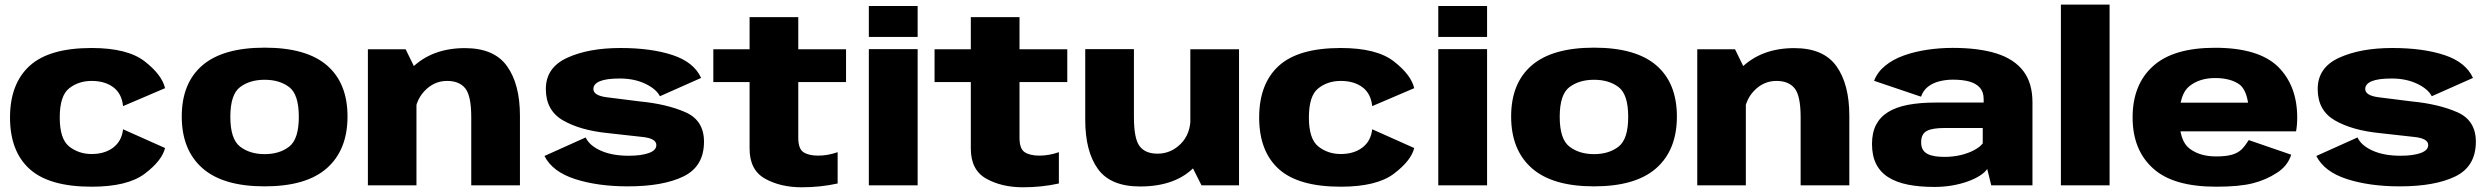

<svg xmlns="http://www.w3.org/2000/svg" viewBox="-20 -805 10818 834"><path d="M378 6Q534 6 608.8 -50.5Q683.5 -107 697 -162L514.5 -243.5Q509 -192.5 472 -164.2Q435 -136 378 -136Q322 -136 280.8 -168.5Q239.5 -201 239.5 -294.5Q239.5 -389 280.2 -421.2Q321 -453.5 378 -453.5Q435.5 -453.5 472.2 -426Q509 -398.5 514.5 -344L697 -422Q683.5 -480 608.8 -538.2Q534 -596.5 378 -596.5Q193.5 -596.5 108.5 -518.8Q23.5 -441 23.5 -294.5Q23.5 -148 108.5 -71Q193.5 6 378 6Z M1129.5 4.5Q1311 4.5 1400.2 -74.8Q1489.5 -154 1489.5 -299Q1489.5 -444 1400.2 -521Q1311 -598 1129.5 -598Q948.5 -598 859 -521Q769.5 -444 769.5 -299Q769.5 -154 859 -74.8Q948.5 4.5 1129.5 4.5ZM1129.5 -135.5Q1065.5 -135.5 1023 -168Q980.5 -200.5 980.5 -297.5Q980.5 -395 1023 -426.8Q1065.5 -458.5 1129.5 -458.5Q1194 -458.5 1236 -426.8Q1278 -395 1278 -297.5Q1278 -200.5 1236 -168Q1194 -135.5 1129.5 -135.5Z M1578 0H1789V-495L1742 -591H1578ZM2027 0H2238.5V-302.5Q2238.5 -439 2182.5 -517.5Q2126.5 -596 1999.5 -596Q1855 -596 1766.8 -507.8Q1678.5 -419.5 1678.5 -341.5L1781 -292.5Q1781 -363.5 1822.8 -408.5Q1864.5 -453.5 1922 -453.5Q1975 -453.5 2001 -421.2Q2027 -389 2027 -295.5Z M2707 4.5Q2861 4.5 2949.5 -39Q3038 -82.5 3038 -189.5Q3038 -282 2957.5 -317.5Q2877 -353 2759 -364.5Q2673.5 -375 2615.5 -382.5Q2557.5 -390 2557.5 -418.5Q2557.5 -440.5 2585.8 -452.2Q2614 -464 2672 -464Q2735.5 -464 2783 -441.2Q2830.5 -418.5 2846.5 -387L3025.5 -466.5Q2994.5 -535 2901.5 -565.8Q2808.5 -596.5 2675.5 -596.5Q2536.5 -596.5 2443.8 -554Q2351 -511.5 2351 -418.5Q2351 -325 2425.8 -282Q2500.5 -239 2619 -227Q2708.5 -216.5 2769.8 -210.2Q2831 -204 2831 -175Q2831 -152 2798 -140.2Q2765 -128.5 2711 -128.5Q2638.5 -128.5 2589.2 -150.8Q2540 -173 2524 -208L2345 -127.5Q2379.5 -59 2478 -27.2Q2576.5 4.5 2707 4.5Z M3462.5 8.5Q3544.5 8.5 3618.5 -8V-144Q3576 -129 3533.5 -129Q3493 -129 3470.2 -143.8Q3447.5 -158.5 3447.5 -206.5V-448.5H3655V-591H3447.5V-730.5H3236V-591H3078.5V-448.5H3236V-159.5Q3236 -66.5 3303 -29Q3370 8.5 3462.5 8.5Z M3754 0H3966V-591.5H3754ZM3754 -779V-644.5H3966V-779Z M4423.5 8.5Q4505.5 8.5 4579.5 -8V-144Q4537 -129 4494.5 -129Q4454 -129 4431.2 -143.8Q4408.5 -158.5 4408.5 -206.5V-448.5H4616V-591H4408.5V-730.5H4197V-591H4039.5V-448.5H4197V-159.5Q4197 -66.5 4264 -29Q4331 8.5 4423.5 8.5Z M5199 0H5362V-591H5150.5V-96.5ZM4905.5 -591.5H4694V-284Q4694 -148 4748.8 -71.5Q4803.5 5 4932.5 5Q5089.5 5 5172.2 -83.8Q5255 -172.5 5255 -249.5L5151.5 -294Q5151.5 -223 5108.8 -180.2Q5066 -137.5 5008 -137.5Q4955 -137.5 4930.2 -170Q4905.5 -202.5 4905.5 -296.5Z M5804 6Q5960 6 6034.8 -50.5Q6109.5 -107 6123 -162L5940.5 -243.5Q5935 -192.5 5898 -164.2Q5861 -136 5804 -136Q5748 -136 5706.8 -168.5Q5665.5 -201 5665.5 -294.5Q5665.5 -389 5706.2 -421.2Q5747 -453.5 5804 -453.5Q5861.5 -453.5 5898.2 -426Q5935 -398.5 5940.5 -344L6123 -422Q6109.5 -480 6034.8 -538.2Q5960 -596.5 5804 -596.5Q5619.5 -596.5 5534.5 -518.8Q5449.5 -441 5449.5 -294.5Q5449.5 -148 5534.5 -71Q5619.5 6 5804 6Z M6227.5 0H6439.5V-591.5H6227.5ZM6227.5 -779V-644.5H6439.5V-779Z M6904 4.5Q7085.5 4.5 7174.8 -74.8Q7264 -154 7264 -299Q7264 -444 7174.8 -521Q7085.5 -598 6904 -598Q6723 -598 6633.5 -521Q6544 -444 6544 -299Q6544 -154 6633.5 -74.8Q6723 4.5 6904 4.5ZM6904 -135.5Q6840 -135.5 6797.5 -168Q6755 -200.5 6755 -297.5Q6755 -395 6797.5 -426.8Q6840 -458.5 6904 -458.5Q6968.5 -458.5 7010.5 -426.8Q7052.5 -395 7052.5 -297.5Q7052.5 -200.5 7010.5 -168Q6968.5 -135.5 6904 -135.5Z M7352.5 0H7563.5V-495L7516.5 -591H7352.5ZM7801.5 0H8013V-302.5Q8013 -439 7957 -517.5Q7901 -596 7774 -596Q7629.5 -596 7541.2 -507.8Q7453 -419.5 7453 -341.5L7555.5 -292.5Q7555.5 -363.5 7597.2 -408.5Q7639 -453.5 7696.5 -453.5Q7749.5 -453.5 7775.5 -421.2Q7801.5 -389 7801.5 -295.5Z M8382 7Q8423.5 7 8460.5 0.5Q8497.5 -6 8527.8 -17Q8558 -28 8579.8 -41.8Q8601.5 -55.5 8612 -71L8629.5 0H8808.5V-360.5Q8808.5 -444.5 8768.8 -496.5Q8729 -548.5 8652 -572.8Q8575 -597 8462 -597Q8405.5 -597 8350.8 -588.8Q8296 -580.5 8249.2 -563.8Q8202.5 -547 8168.8 -519.5Q8135 -492 8120.5 -454L8324.5 -385Q8334 -412.5 8355.2 -428.8Q8376.5 -445 8404.8 -452Q8433 -459 8463 -459Q8504.5 -459 8534.2 -450.8Q8564 -442.5 8580.2 -424Q8596.5 -405.5 8596.5 -375V-359.5H8387Q8319 -359.5 8267.2 -349.5Q8215.5 -339.5 8181 -318Q8146.5 -296.5 8129 -262.5Q8111.5 -228.5 8111.5 -179.5Q8111.5 -128.5 8129.5 -92.8Q8147.5 -57 8182.5 -35Q8217.5 -13 8267.5 -3Q8317.5 7 8382 7ZM8426 -123.5Q8403.5 -123.5 8384.8 -126.5Q8366 -129.5 8352.5 -136.5Q8339 -143.5 8332 -155.8Q8325 -168 8325 -187Q8325 -206 8331.5 -218.2Q8338 -230.5 8351 -237Q8364 -243.5 8383.2 -246.2Q8402.5 -249 8427 -249H8592.5V-182Q8580 -166 8554.5 -152.5Q8529 -139 8495.8 -131.2Q8462.5 -123.5 8426 -123.5Z M8932 0H9143.5V-785H8932Z M9606.5 6V-125.5Q9535.5 -125.5 9491 -159.5Q9446.5 -192.5 9446.5 -294Q9446.5 -396.5 9490.5 -431Q9534.5 -466 9602 -466Q9671 -466 9710.5 -436Q9736.5 -413 9745 -359H9428V-234.5H9953.5Q9958.5 -261 9958.5 -294.5Q9958.5 -432.5 9875 -515.5Q9790 -597.5 9601.5 -597.5Q9420 -597.5 9332 -517.5Q9243.5 -437.5 9243.5 -295Q9243.5 -153.5 9332.5 -73.5Q9419.5 6 9606.5 6ZM9606.5 -125.5V6Q9707.5 6 9766 -9Q9823.5 -23.5 9870.5 -54.5Q9917 -84 9932.5 -133L9748 -196.5Q9733.5 -173 9717.5 -156.5Q9701 -140.5 9675 -133Q9649 -125.5 9606.5 -125.5Z M10403.5 4.5Q10557.5 4.5 10646 -39Q10734.5 -82.5 10734.5 -189.5Q10734.5 -282 10654 -317.5Q10573.5 -353 10455.5 -364.5Q10370 -375 10312 -382.5Q10254 -390 10254 -418.5Q10254 -440.5 10282.2 -452.2Q10310.5 -464 10368.5 -464Q10432 -464 10479.5 -441.2Q10527 -418.5 10543 -387L10722 -466.5Q10691 -535 10598 -565.8Q10505 -596.5 10372 -596.5Q10233 -596.5 10140.2 -554Q10047.5 -511.5 10047.5 -418.5Q10047.5 -325 10122.2 -282Q10197 -239 10315.5 -227Q10405 -216.5 10466.2 -210.2Q10527.5 -204 10527.5 -175Q10527.5 -152 10494.5 -140.2Q10461.5 -128.5 10407.5 -128.5Q10335 -128.5 10285.8 -150.8Q10236.5 -173 10220.5 -208L10041.5 -127.5Q10076 -59 10174.5 -27.2Q10273 4.5 10403.5 4.5Z"/></svg>

Font: Anybody SemiExpanded ExtraBold
Style: Regular
Weight: 800
Width: 6
Version: Version 1.113;gftools[0.9.25]